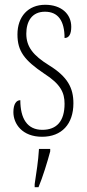

<svg xmlns="http://www.w3.org/2000/svg" viewBox="-20 -562 365 803"><path d="M156 10C238 10 287 -43 287 -130C287 -194 263 -241 185 -289C119 -330 90 -366 90 -421C90 -472 113 -513 168 -513C223 -513 250 -475 250 -403C269 -403 278 -420 278 -450C278 -504 236 -542 169 -542C98 -542 53 -493 53 -418C53 -348 82 -310 165 -254C234 -210 250 -174 250 -128C250 -55 217 -19 157 -19C94 -19 65 -66 65 -143C49 -143 36 -128 36 -93C36 -44 73 10 156 10ZM125 208V221H141C158 181 179 113 190 71V61H143C140 113 132 160 125 208Z"/></svg>

Font: Noto Serif Tamil ExtraCondensed ExtraLight
Style: Regular
Weight: 200
Width: 2
Designer: Indian Type Foundry, Tom Grace, and the Monotype Design Team
Foundry: Monotype Imaging Inc.
Version: Version 2.004